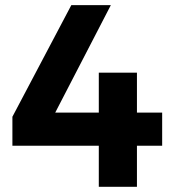

<svg xmlns="http://www.w3.org/2000/svg" viewBox="-20 -720 662 740"><path d="M27.8 -158.2V-270L254.9 -700.2H407.2L192.9 -286.1H360.8V-439.9H507.8V-286.1H605V-158.2H507.8V0H360.8V-158.2Z"/></svg>

Font: TruenoSBd
Style: Demi
Weight: 600
Designer: Julieta Ulanovsky
Foundry: Julieta Ulanovsky
Version: Version 3.001b